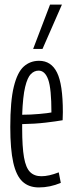

<svg xmlns="http://www.w3.org/2000/svg" viewBox="-20 -810 316 840"><path d="M150 10Q106 10 78.5 -15.5Q51 -41 38 -99Q25 -157 25 -254Q25 -368 40.5 -431Q56 -494 84 -519Q112 -544 151 -544Q204 -544 229.5 -492.5Q255 -441 255 -320Q255 -314 254.5 -301.5Q254 -289 254 -284Q226 -279 179.5 -273.5Q133 -268 77 -267V-248Q77 -167 85 -121.5Q93 -76 111.5 -57.5Q130 -39 161 -39Q194 -39 237 -56L246 -10Q199 10 150 10ZM77 -308Q114 -308 152.5 -311.5Q191 -315 205 -318Q205 -422 191 -461.5Q177 -501 149 -501Q130 -501 115 -486Q100 -471 90 -429.5Q80 -388 77 -308ZM125 -596 199 -790H251L166 -596Z"/></svg>

Font: Georama Extra Condensed Light
Style: Regular
Weight: 300
Width: 2
Designer: Jean-Baptiste Levee
Foundry: Production Type
Version: Version 1.000